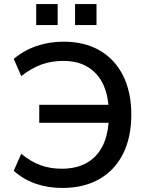

<svg xmlns="http://www.w3.org/2000/svg" viewBox="-20 -920 734 949"><path d="M288 9Q216 9 155 -12.5Q94 -34 48 -76L85 -160Q132 -121 180 -103.5Q228 -86 286 -86Q394 -86 454.5 -151Q515 -216 518 -340L551 -313H174V-402H550L518 -372Q514 -492 455 -555.5Q396 -619 293 -619Q235 -619 186 -601.5Q137 -584 85 -544L48 -629Q98 -671 160.5 -692.5Q223 -714 294 -714Q398 -714 473 -670.5Q548 -627 588.5 -546Q629 -465 629 -353Q629 -241 588 -159.5Q547 -78 470.5 -34.5Q394 9 288 9ZM351 -796V-900H457V-796ZM159 -796V-900H265V-796Z"/></svg>

Font: NunitoSans_10ptSemiBold
Style: Regular
Weight: 600
Designer: Vernon Adams
Foundry: Vernon Adams
Version: Version 3.101;gftools[0.9.27]